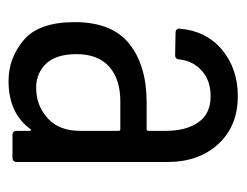

<svg xmlns="http://www.w3.org/2000/svg" viewBox="-82 -472 563 438"><g transform="rotate(90 199.0 -252.5)"><path d="M30 -142Q30 -227 79.5 -266.5Q129 -306 213 -306H274Q278 -306 278 -310V-350Q278 -396 258.5 -424Q239 -452 199 -452Q164 -452 141.5 -432.5Q119 -413 115 -381Q115 -371 105 -371L54 -372Q49 -372 46.5 -375Q44 -378 45 -382Q50 -442 93 -478Q136 -514 199 -514Q267 -514 308 -469.5Q349 -425 349 -354V-10Q349 0 339 0H288Q278 0 278 -10V-39Q278 -41 276.5 -42Q275 -43 274 -41Q238 9 164 9Q112 9 71 -25.5Q30 -60 30 -142ZM180 -54Q220 -54 249 -80Q278 -106 278 -154V-242Q278 -246 274 -246H211Q160 -246 131.5 -220.5Q103 -195 103 -146Q103 -100 124.5 -77Q146 -54 180 -54Z"/></g></svg>

Font: Barlow Condensed
Style: Regular
Weight: 400
Width: 3
Designer: Jeremy Tribby
Foundry: Tribby Type
Version: Version 1.500